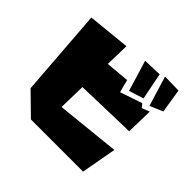

<svg xmlns="http://www.w3.org/2000/svg" viewBox="-141 -728 851 851"><g transform="rotate(45 284.5 -302.5)"><path d="M440 -580 483 -439 544 -465 526 -578ZM328 -567 372 -422 441 -444 416 -570ZM499 -296 214 -288 211 -160 511 -191 481 -25H154L55 -122L24 -534L224 -554L221 -440L332 -450L348 -390L452 -425L466 -408L502 -422Z"/></g></svg>

Font: Super Mario
Style: Regular
Weight: 400
Version: Version 1.0